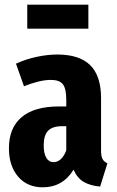

<svg xmlns="http://www.w3.org/2000/svg" viewBox="-20 -780 497 817"><path d="M437 -85 406 14Q363 10 335.5 -6.5Q308 -23 293 -58Q247 17 162 17Q96 17 57 -28.5Q18 -74 18 -149Q18 -236 72 -281.5Q126 -327 230 -327H262V-355Q262 -403 247.5 -421.5Q233 -440 196 -440Q150 -440 82 -413L48 -509Q89 -528 135.5 -538Q182 -548 224 -548Q318 -548 364 -502.5Q410 -457 410 -363V-141Q410 -116 416 -104Q422 -92 437 -85ZM262 -140V-243H244Q203 -243 184.5 -223.5Q166 -204 166 -162Q166 -127 177 -108.5Q188 -90 208 -90Q225 -90 239 -103Q253 -116 262 -140ZM356 -658H96V-760H356Z"/></svg>

Font: Fira Sans Extra Condensed
Style: Bold
Weight: 700
Width: 1
Designer: Carrois Corporate & Edenspiekermann AG
Foundry: Carrois Corporate GbR & Edenspiekermann AG
Version: Version 4.203